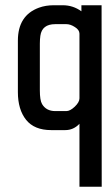

<svg xmlns="http://www.w3.org/2000/svg" viewBox="-20 -495 406 729"><path d="M218.3 -475.1Q257.3 -475.1 289.1 -452.1V-475.1H365.7L366.2 213.9H281.7V-24.9Q258.8 -1 228 -1H174.3Q110.4 -1 79.1 -40Q47.9 -79.1 47.9 -145.5V-340.8Q47.9 -436.5 127.9 -465.8Q153.3 -475.1 184.1 -475.1ZM281.7 -121.6V-367.2Q281.7 -381.3 264.6 -392.1Q247.6 -403.3 231.9 -403.3H189.9Q139.6 -403.3 133.3 -359.4Q131.3 -345.7 131.3 -329.1V-151.9Q131.3 -114.3 139.6 -100.1Q155.3 -73.2 189.9 -73.2H231.9Q246.1 -73.2 263.7 -89.8Q281.7 -106.9 281.7 -121.6Z"/></svg>

Font: Uroob
Style: Regular
Weight: 400
Designer: Hussain K H
Foundry: Swanthanthra Malayalam Computing(http://smc.org.in)
Version: Version 2.0.0+20200101